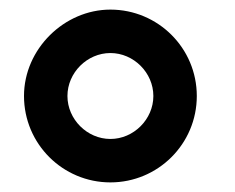

<svg xmlns="http://www.w3.org/2000/svg" viewBox="-20 -755 490 400"><path d="M210 -375C309 -375 390 -455 390 -555C390 -655 309 -735 210 -735C114 -735 30 -653 30 -555C30 -455 111 -375 210 -375ZM120.5 -555C120.5 -603.5 161.5 -644.5 210 -644.5C258.5 -644.5 299.5 -603.5 299.5 -555C299.5 -506.5 258.5 -465.5 210 -465.5C161.5 -465.5 120.5 -506.5 120.5 -555Z"/></svg>

Font: Eudonet SemiBold
Style: Regular
Weight: 600
Designer: Mikhail Sharanda
Foundry: Mikhail Sharanda
Version: Version 4.503;Glyphs 3.1.2 (3151)